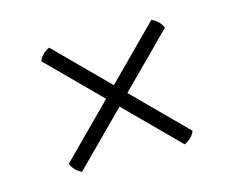

<svg xmlns="http://www.w3.org/2000/svg" viewBox="-60 -602 610 502"><g transform="rotate(-15 245.5 -351.5)"><path d="M107 -519 413 -212Q405 -192 384 -183L78 -490Q87 -510 107 -519ZM413 -491 106 -183Q86 -193 78 -212L384 -520Q405 -511 413 -491Z"/></g></svg>

Font: Arima Thin Light
Style: Regular
Weight: 300
Version: Version 1.100